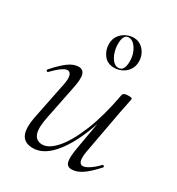

<svg xmlns="http://www.w3.org/2000/svg" viewBox="-156 -725 774 838"><g transform="rotate(30 231.0 -306.0)"><path d="M133 13Q90 13 75.5 -18Q61 -49 76 -119L112 -297Q118 -328 113 -343Q108 -358 95 -358Q84 -358 66 -345Q48 -332 26 -309Q22 -305 18 -309Q14 -313 18 -317Q51 -355 78 -375Q105 -395 130 -395Q153 -395 159.5 -373.5Q166 -352 154 -297L122 -138Q109 -78 119 -49.5Q129 -21 161 -21Q194 -21 230.5 -63Q267 -105 299.5 -185.5Q332 -266 353 -380L364 -379Q344 -263 308.5 -174.5Q273 -86 228 -36.5Q183 13 133 13ZM326 9Q303 9 297.5 -12.5Q292 -34 302 -89L353 -380Q355 -394 379 -394Q392 -394 396 -392.5Q400 -391 400 -388Q400 -385 395 -361.5Q390 -338 385 -312L344 -89Q334 -28 361 -28Q373 -28 392 -40Q411 -52 433 -75Q436 -79 440.5 -74.5Q445 -70 441 -67Q407 -29 379.5 -10Q352 9 326 9ZM265 -468Q231 -468 212.5 -492Q194 -516 194 -547Q194 -573 207 -590.5Q220 -608 238.5 -616.5Q257 -625 275 -625Q305 -625 325.5 -601.5Q346 -578 346 -545Q346 -521 334 -503.5Q322 -486 303.5 -477Q285 -468 265 -468ZM281 -477Q311 -477 311 -527Q311 -562 294 -588.5Q277 -615 255 -615Q228 -615 228 -567Q228 -546 234.5 -525.5Q241 -505 253 -491Q265 -477 281 -477Z"/></g></svg>

Font: Cormorant Infant Light
Style: Italic
Weight: 300
Italic angle: -10°
Designer: Christian Thalmann (Catharsis Fonts)
Foundry: Catharsis Fonts
Version: Version 4.001